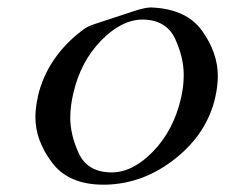

<svg xmlns="http://www.w3.org/2000/svg" viewBox="-20 -487 609 519"><path d="M562 -224.1Q539.6 -126.5 454.3 -58.6Q369.1 9.3 267.1 12.2H259.3Q165.5 12.2 120.6 -47.6Q75.7 -107.4 75.7 -169.9Q75.7 -196.3 82.5 -225.6V-227.1Q107.9 -334 204.6 -406.7Q215.8 -415.5 235.6 -421.9Q255.4 -428.2 286.6 -438.7Q317.9 -449.2 345.2 -458Q372.6 -466.8 388.2 -466.8H389.6Q483.9 -462.9 526.4 -403.6Q568.8 -344.2 568.8 -281.7Q568.8 -255.4 562.5 -227.1ZM365.7 -434.1Q308.6 -434.1 253.2 -377.2Q197.8 -320.3 178.2 -234.9Q169.9 -199.7 169.9 -168.5Q169.9 -123.5 192.4 -73.7Q214.8 -23.9 275.4 -21H282.2Q338.9 -21 393.8 -77.6Q448.7 -134.3 468.8 -219.7Q476.6 -252.9 476.6 -282.2Q476.6 -284.2 476.6 -285.6Q476.6 -330.6 454.1 -380.6Q431.6 -430.7 371.6 -434.1Z"/></svg>

Font: Caudex
Style: Italic
Weight: 400
Italic angle: -13°
Version: Version 1.04